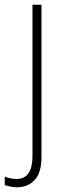

<svg xmlns="http://www.w3.org/2000/svg" viewBox="-54 -549 279 810"><path d="M19 241Q2 241 -11 238Q-24 235 -34 232V196Q-22 201 -9.5 203.5Q3 206 16 206Q83 206 83 109V-529H121V113Q121 180 92 210.5Q63 241 19 241Z"/></svg>

Font: Noto Sans Sinhala UI SemiCondensed ExtraLight
Style: Regular
Weight: 200
Width: 4
Designer: Jelle Bosma - Monotype Design Team
Foundry: Monotype Imaging Inc.
Version: Version 2.006; ttfautohint (v1.8.4.7-5d5b)